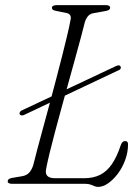

<svg xmlns="http://www.w3.org/2000/svg" viewBox="-20 -720 548 752"><path d="M56.5 -274Q56 -278.5 58.8 -282.5Q61.5 -286.5 68.5 -289L437 -462.5Q444.5 -465 448.2 -463.5Q452 -462 453 -457.5Q454 -453 451.2 -449.2Q448.5 -445.5 441.5 -443.5L72.5 -269Q66 -267 62 -268.5Q58 -270 56.5 -274ZM314.5 0H28Q18.5 0 13.8 -3Q9 -6 10.5 -11Q11 -17 17 -20Q23 -23 32.5 -24L64.5 -29.5Q82.5 -32 93 -42.5Q103.5 -53 110 -72.5Q116.5 -99.5 126.8 -137.8Q137 -176 149.2 -220.8Q161.5 -265.5 174.5 -314Q187.5 -362.5 200 -410.5Q212.5 -458.5 223.8 -502.5Q235 -546.5 243.5 -582.5Q252 -618.5 256.5 -643Q259 -653.5 254.8 -660.2Q250.5 -667 241 -669L201.5 -677Q192.5 -678.5 188 -681.2Q183.5 -684 183.5 -690Q183.5 -695 189 -697.5Q194.5 -700 204 -700H394.5Q403 -700 407.2 -697.2Q411.5 -694.5 411.5 -690Q411.5 -684.5 405.8 -681Q400 -677.5 391.5 -676.5L349.5 -669Q334.5 -667 326.2 -658.5Q318 -650 312.5 -634Q306.5 -609.5 296.5 -572.2Q286.5 -535 274 -489.8Q261.5 -444.5 247.8 -395Q234 -345.5 220.5 -296Q207 -246.5 195 -201.5Q183 -156.5 174.2 -120.2Q165.5 -84 161 -60.5Q156.5 -40 165.5 -31Q174.5 -22 194.5 -22H309.5Q345.5 -22 372 -35.2Q398.5 -48.5 418 -76.8Q437.5 -105 453 -151.5Q455.5 -159 459.8 -163.2Q464 -167.5 470.5 -167.5Q476 -167.5 478.8 -164.2Q481.5 -161 481.5 -155Q481.5 -124 470.5 -93.8Q459.5 -63.5 441.8 -40Q424 -16.5 403.8 -2.2Q383.5 12 364.5 12Q356.5 12 349.2 8.8Q342 5.5 334 2.8Q326 0 314.5 0Z"/></svg>

Font: Fraunces ExtraLight
Style: Italic
Weight: 250
Italic angle: -16°
Version: Version 1.000;[b76b70a41]